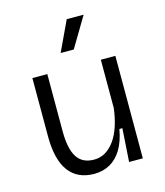

<svg xmlns="http://www.w3.org/2000/svg" viewBox="-113 -834 801 932"><g transform="rotate(-15 287.5 -368.0)"><path d="M246 12Q162 12 118.5 -46.5Q75 -105 75 -222V-515H150V-227Q150 -140 177 -97.5Q204 -55 263 -55Q295 -55 321 -71Q347 -87 367 -115.5Q387 -144 400 -184Q413 -224 419 -272V-515H492V-217V0H423L434 -167H419Q408 -105 383.5 -65.5Q359 -26 324 -7Q289 12 246 12ZM305 -597H239L310 -748H395Z"/></g></svg>

Font: Bricolage Grotesque 96pt ExtraBold Light
Style: Regular
Weight: 300
Version: Version 1.001;gftools[0.9.33.dev8+g029e19f]